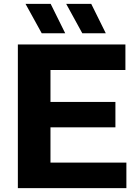

<svg xmlns="http://www.w3.org/2000/svg" viewBox="-20 -969 712 989"><path d="M72 0V-740H626V-608.5H240V-444H574.5V-313H240V-131.5H631V0ZM404 -797.5 321 -949H450L525 -797.5ZM195 -797.5 111.5 -949H241L316 -797.5Z"/></svg>

Font: Encode Sans SmExp
Style: Bold
Weight: 700
Width: 6
Designer: Multiple Designers
Foundry: Impallari Type
Version: Version 3.002; ttfautohint (v1.8.3) -l 8 -r 50 -G 200 -x 14 